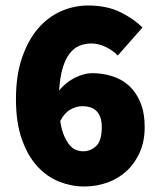

<svg xmlns="http://www.w3.org/2000/svg" viewBox="-20 -666 580 698"><path d="M286 12Q240 12 195.5 -5.5Q151 -23 116 -61Q81 -99 59.5 -159.5Q38 -220 38 -306Q38 -392 60 -456Q82 -520 118 -562Q154 -604 201.5 -625Q249 -646 300 -646Q368 -646 417 -622Q466 -598 498 -566L408 -464Q393 -481 366 -494.5Q339 -508 312 -508Q289 -508 268.5 -499.5Q248 -491 232.5 -470.5Q217 -450 207.5 -417.5Q198 -385 195 -337Q207 -352 222 -364Q237 -376 253.5 -384Q270 -392 285.5 -396Q301 -400 314 -400Q354 -400 389.5 -388.5Q425 -377 450.5 -353Q476 -329 491 -292Q506 -255 506 -204Q506 -153 488.5 -113Q471 -73 441 -45Q411 -17 371 -2.5Q331 12 286 12ZM282 -116Q309 -116 329.5 -135Q350 -154 350 -204Q350 -227 344 -241.5Q338 -256 328.5 -264.5Q319 -273 306 -276.5Q293 -280 280 -280Q257 -280 235.5 -267.5Q214 -255 199 -226Q204 -193 213.5 -171.5Q223 -150 234 -137.5Q245 -125 257.5 -120.5Q270 -116 282 -116Z"/></svg>

Font: TypoPRO Source Sans Pro
Style: Regular
Weight: 900
Designer: Paul D. Hunt
Foundry: Adobe Systems Incorporated
Version: Version 2.020;PS 2.000;hotconv 1.0.86;makeotf.lib2.5.63406